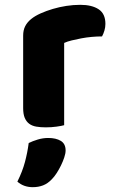

<svg xmlns="http://www.w3.org/2000/svg" viewBox="-20 -520 475 796"><path d="M246 -1Q236 2 214.5 5Q193 8 170 8Q148 8 130.5 5Q113 2 101 -7Q89 -16 82.5 -31.5Q76 -47 76 -72V-372Q76 -395 84.5 -411.5Q93 -428 109 -441Q125 -454 148.5 -464.5Q172 -475 199 -483Q226 -491 255 -495.5Q284 -500 313 -500Q361 -500 389 -481.5Q417 -463 417 -421Q417 -407 413 -393.5Q409 -380 403 -369Q382 -369 360 -367Q338 -365 317 -361Q296 -357 277.5 -352.5Q259 -348 246 -342ZM195 223Q178 241 158.5 248.5Q139 256 116 256Q78 256 52 233Q73 191 83.5 151.5Q94 112 99 73Q115 65 136.5 58.5Q158 52 180 52Q212 52 232 64Q252 76 252 104Q252 116 246.5 132.5Q241 149 233 165.5Q225 182 215 197.5Q205 213 195 223Z"/></svg>

Font: Baloo Da
Style: Regular
Weight: 400
Designer: Noopur Datye and Ek Type
Foundry: Ek Type
Version: Version 1.443;PS 1.000;hotconv 16.6.51;makeotf.lib2.5.65220;